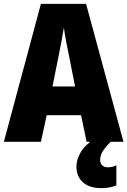

<svg xmlns="http://www.w3.org/2000/svg" viewBox="-20 -735 660 995"><path d="M429 0 400 -138H222L192 0H0L192 -715H426L620 0ZM340 -434Q332 -471 323.5 -515.5Q315 -560 311 -592Q306 -561 298 -517.5Q290 -474 282 -436L252 -287H369ZM499 94Q499 111 509.5 121.5Q520 132 539 132Q552 132 563.5 129Q575 126 583 121V226Q570 231 550.5 235.5Q531 240 505 240Q444 240 410 210Q376 180 376 128Q376 95 396.5 57Q417 19 473 -19L553 0Q521 33 510 53Q499 73 499 94Z"/></svg>

Font: Noto Sans Telugu Condensed Black
Style: Regular
Weight: 900
Width: 3
Designer: Jelle Bosma - Monotype Design Team
Foundry: Monotype Imaging Inc.
Version: Version 2.005; ttfautohint (v1.8.4.7-5d5b)